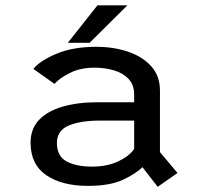

<svg xmlns="http://www.w3.org/2000/svg" viewBox="-20 -688 750 722"><path d="M573 14.5 515.5 -59.5Q491.5 -35 442.2 -12Q393 11 311 11Q213 11 154 -29.2Q95 -69.5 95 -151.5Q95 -204 127.2 -237.5Q159.5 -271 216.2 -287.2Q273 -303.5 346.5 -303.5H484.5V-332.5Q484.5 -369 463.5 -391.2Q442.5 -413.5 408.5 -423.5Q374.5 -433.5 335.5 -433.5Q281 -433.5 241.8 -413.2Q202.5 -393 185 -372.5L105.5 -429Q129.5 -459 191.5 -485.5Q253.5 -512 342.5 -512Q406.5 -512 461 -493.8Q515.5 -475.5 548.5 -439Q581.5 -402.5 581.5 -347.5V-116L647.5 -37.5ZM325.5 -61.5Q383.5 -61.5 425.2 -81.5Q467 -101.5 484.5 -128V-234.5H354Q282.5 -234.5 238.2 -215.8Q194 -197 194 -150.5Q194 -100.5 230.5 -81Q267 -61.5 325.5 -61.5ZM235 -527 346.5 -668H459L317 -527Z"/></svg>

Font: League Mono
Style: Regular
Weight: 400
Width: 6
Designer: Tyler Finck
Foundry: The League of Moveable Type / Tyler Finck
Version: Version 2.300;RELEASE